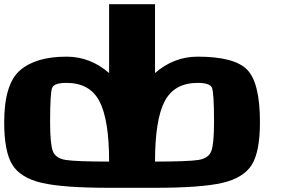

<svg xmlns="http://www.w3.org/2000/svg" viewBox="-20 -895 1384 915"><path d="M500 -875H718.8V0H500Q281.2 0 179.7 -23.4Q78.1 -46.9 39.1 -109.4Q0 -171.9 0 -312.5Q0 -494.1 75.2 -559.6Q150.4 -625 296.9 -625Q410.2 -625 500 -546.9ZM296.9 -500Q238.3 -500 228.5 -476.6Q218.8 -453.1 218.8 -312.5Q218.8 -210.9 231.4 -175.8Q244.1 -140.6 293 -132.8Q341.8 -125 500 -125Q500 -324.2 454.1 -412.1Q408.2 -500 296.9 -500ZM921.9 -625Q1097.7 -625 1158.2 -562.5Q1218.8 -500 1218.8 -312.5Q1218.8 -171.9 1179.7 -109.4Q1140.6 -46.9 1039.1 -23.4Q937.5 0 718.8 0H500V-875H718.8V-546.9Q808.6 -625 921.9 -625ZM1000 -312.5Q1000 -453.1 990.2 -476.6Q980.5 -500 921.9 -500Q810.5 -500 764.6 -412.1Q718.8 -324.2 718.8 -125Q877 -125 925.8 -132.8Q974.6 -140.6 987.3 -175.8Q1000 -210.9 1000 -312.5Z"/></svg>

Font: CraftyPE
Style: Regular
Weight: 400
Designer: Erek Butcher
Foundry: Haunted Coop
Version: Version 0.018;April 4, 2024;FontCreator 15.0.0.2962 64-bit